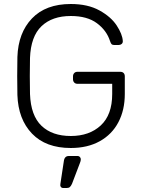

<svg xmlns="http://www.w3.org/2000/svg" viewBox="-20 -730 704 960"><path d="M334 10Q209 10 140 -62Q71 -134 67 -255Q66 -285 66 -350Q66 -415 67 -445Q71 -566 140 -638Q209 -710 334 -710Q419 -710 477 -678Q535 -646 563.5 -602.5Q592 -559 594 -525V-523Q594 -515 588 -510Q582 -505 573 -505H551Q542 -505 538 -509Q534 -513 530 -525Q513 -578 464.5 -614Q416 -650 334 -650Q241 -650 187.5 -599Q134 -548 130 -440Q129 -410 129 -350Q129 -290 130 -260Q134 -152 187.5 -101Q241 -50 334 -50Q427 -50 484 -103Q541 -156 541 -260V-311H367Q357 -311 351 -317.5Q345 -324 345 -334V-348Q345 -358 351 -364.5Q357 -371 367 -371H581Q592 -371 598 -365Q604 -359 604 -348V-260Q604 -180 572 -119Q540 -58 479 -24Q418 10 334 10ZM296 210Q288 210 284 204Q280 198 282 189L299 77Q302 50 324 50H369Q375 50 379.5 55Q384 60 384 66Q384 75 380 84L340 189Q335 200 329.5 205Q324 210 314 210Z"/></svg>

Font: Rubik AZ
Style: Regular
Weight: 300
Designer: Hubert and Fischer
Foundry: Hubert & Fischer
Version: Version 2.000